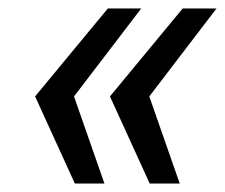

<svg xmlns="http://www.w3.org/2000/svg" viewBox="-20 -530 532 454"><path d="M63 -302 157 -96H227L155 -302L314 -510H235ZM240 -302 334 -96H405L333 -302L492 -510H412Z"/></svg>

Font: Saira UNSAM Medium Italic
Style: Regular
Weight: 500
Italic angle: -12°
Designer: Hector Gatti with collaboration of the Omnibus-Type team
Foundry: Omnibus-Type
Version: Version 0.072;PS 000.072;hotconv 1.0.88;makeotf.lib2.5.64775